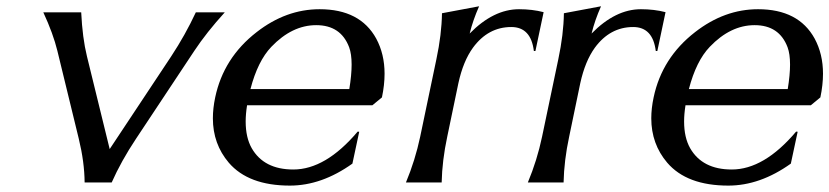

<svg xmlns="http://www.w3.org/2000/svg" viewBox="-20 -576 2618 606"><path d="M247.1 0Q246.6 -64.5 228.5 -138.7L161.1 -415.5Q147.9 -469.7 116.7 -537.1H236.3Q240.2 -456.1 254.4 -398.4L326.2 -105.5L520.5 -398.4Q564.9 -465.8 598.1 -537.1H689.5Q631.8 -473.6 593.3 -415.5L409.7 -138.7Q362.3 -67.4 332.5 0Z M895 9.8Q764.2 9.8 702.1 -62.5Q651.9 -121.6 651.9 -202.6Q651.9 -233.9 659.2 -268.6Q685.5 -393.6 790 -474.6Q882.8 -546.9 988.8 -546.9Q1116.7 -546.9 1167.5 -454.1Q1193.8 -405.3 1193.8 -343.3Q1193.8 -308.1 1185.5 -268.6L1155.3 -243.7H759.8Q755.4 -215.8 755.4 -192.4Q755.4 -142.1 774.4 -108.4Q813 -41 905.8 -41Q1007.8 -41 1108.9 -160.6L1113.8 -160.2L1092.3 -59.6Q995.1 9.8 895 9.8ZM770.5 -294.9H1082.5Q1089.8 -339.4 1089.8 -372.1Q1089.8 -405.8 1082 -426.8Q1055.7 -496.6 978 -496.6Q901.9 -496.6 836.4 -428.2Q793.5 -383.3 770.5 -294.9Z M1261.2 0Q1290.5 -70.3 1306.2 -144.5L1357.4 -389.2Q1374 -467.3 1375 -534.2L1492.2 -556.2Q1472.7 -512.2 1462.4 -470.2Q1537.6 -546.9 1618.2 -546.9Q1660.2 -546.9 1695.8 -537.6L1669.9 -415H1665Q1655.8 -490.7 1593.8 -490.7Q1520.5 -490.7 1472.7 -425.3Q1441.9 -382.8 1426.8 -313.5L1391.6 -144.5Q1375.5 -69.3 1374 0Z M1646 0Q1675.3 -70.3 1690.9 -144.5L1742.2 -389.2Q1758.8 -467.3 1759.8 -534.2L1877 -556.2Q1857.4 -512.2 1847.2 -470.2Q1922.4 -546.9 2002.9 -546.9Q2044.9 -546.9 2080.6 -537.6L2054.7 -415H2049.8Q2040.5 -490.7 1978.5 -490.7Q1905.3 -490.7 1857.4 -425.3Q1826.7 -382.8 1811.5 -313.5L1776.4 -144.5Q1760.3 -69.3 1758.8 0Z M2278.8 9.8Q2147.9 9.8 2085.9 -62.5Q2035.6 -121.6 2035.6 -202.6Q2035.6 -233.9 2043 -268.6Q2069.3 -393.6 2173.8 -474.6Q2266.6 -546.9 2372.6 -546.9Q2500.5 -546.9 2551.3 -454.1Q2577.6 -405.3 2577.6 -343.3Q2577.6 -308.1 2569.3 -268.6L2539.1 -243.7H2143.6Q2139.2 -215.8 2139.2 -192.4Q2139.2 -142.1 2158.2 -108.4Q2196.8 -41 2289.6 -41Q2391.6 -41 2492.7 -160.6L2497.6 -160.2L2476.1 -59.6Q2378.9 9.8 2278.8 9.8ZM2154.3 -294.9H2466.3Q2473.6 -339.4 2473.6 -372.1Q2473.6 -405.8 2465.8 -426.8Q2439.5 -496.6 2361.8 -496.6Q2285.6 -496.6 2220.2 -428.2Q2177.2 -383.3 2154.3 -294.9Z"/></svg>

Font: Classica
Style: Book Oblique
Weight: 400
Italic angle: -12°
Designer: Wojciech Kalinowski "wmk69" (wmk69@o2.pl)
Foundry: Wojciech Kalinowski "wmk69" (wmk69@o2.pl)
Version: Version 2.1.1; 2021-05-14